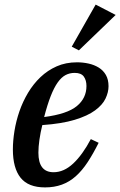

<svg xmlns="http://www.w3.org/2000/svg" viewBox="-20 -803 523 835"><path d="M176 12Q103 12 69.5 -30Q36 -72 36 -153Q36 -191 43 -234Q50 -277 64.5 -319Q79 -361 102 -399.5Q125 -438 156 -467.5Q187 -497 226.5 -514.5Q266 -532 315 -532Q341 -532 365.5 -526.5Q390 -521 409.5 -509Q429 -497 440.5 -477Q452 -457 452 -428Q452 -402 439 -374.5Q426 -347 393.5 -323Q361 -299 305 -282Q249 -265 164 -259Q156 -227 151.5 -195.5Q147 -164 147 -139Q147 -54 213 -54Q258 -54 298.5 -92Q339 -130 375 -198L409 -182Q385 -134 361 -97.5Q337 -61 309.5 -36.5Q282 -12 249 0Q216 12 176 12ZM172 -294Q272 -307 314 -341.5Q356 -376 356 -429Q356 -454 344.5 -470Q333 -486 305 -486Q283 -486 265 -476.5Q247 -467 231 -444.5Q215 -422 200.5 -385Q186 -348 172 -294ZM292 -600 396 -783 483 -738 323 -584Z"/></svg>

Font: IBM Plex Serif Medium
Style: Italic
Weight: 500
Italic angle: -14°
Designer: Mike Abbink, Paul van der Laan, Pieter van Rosmalen
Foundry: Bold Monday
Version: Version 2.5